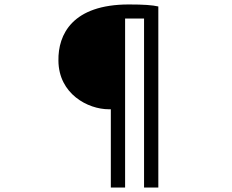

<svg xmlns="http://www.w3.org/2000/svg" viewBox="-20 -784 1040 861"><path d="M477 57H541V-701H626V57H690V-755C664 -761 625 -764 558 -764C305 -764 240 -630 242 -512C243 -363 374 -294 468 -294H477Z"/></svg>

Font: Noto Sans CJK TC Regular
Style: Regular
Weight: 400
Designer: Ryoko NISHIZUKA (kana & ideographs); Paul D. Hunt (Latin, Greek & Cyrillic); Wenlong ZHANG (bopomofo); Sandoll Communica
Foundry: Adobe Systems Incorporated
Version: Version 1.001;PS 1.001;hotconv 1.0.78;makeotf.lib2.5.61930